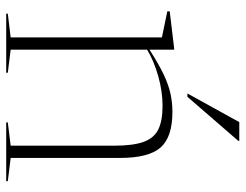

<svg xmlns="http://www.w3.org/2000/svg" viewBox="-104 -668 772 603"><g transform="rotate(90 281.5 -366.0)"><path d="M364 -5 437 -14V-339.5Q437 -399 425 -431.8Q413 -464.5 385.8 -477.8Q358.5 -491 312 -491Q266.5 -491 218.8 -477.5Q171 -464 135.5 -442.5V-14L208 -5V0H22.5V-5L97 -14V-489L15 -506V-513.5L131.5 -527.5H135.5V-450Q181.5 -479.5 214.5 -495Q247.5 -510.5 275 -516.2Q302.5 -522 331 -522Q410 -522 442.8 -484.8Q475.5 -447.5 475.5 -357.5V-14L548.5 -5V0H364ZM273 -569 363 -732H422V-729L283.5 -569Z"/></g></svg>

Font: Newsreader Display ExtraLight
Style: Regular
Weight: 275
Designer: Hugues Gentile
Foundry: Production Type
Version: Version 1.001